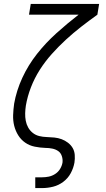

<svg xmlns="http://www.w3.org/2000/svg" viewBox="-20 -755 540 980"><path d="M160 205V150H195Q212 150 229 146.5Q246 143 261.5 133Q277 123 286.5 107.5Q296 92 299 75Q301 58 295.5 41.5Q290 25 277 16Q264 7 247 3.5Q230 0 213 0H212Q184 -1 157 -6.5Q130 -12 108.5 -27Q87 -42 73 -64.5Q59 -87 52.5 -113Q46 -139 47 -167.5Q48 -196 52 -224Q52 -224 52 -224.5Q52 -225 52 -225Q64 -293 94 -358Q124 -423 169 -480Q214 -537 268.5 -586Q323 -635 381 -680H128L137 -735H486L477 -680Q435 -650 394.5 -618.5Q354 -587 316.5 -552.5Q279 -518 244.5 -479.5Q210 -441 183 -398.5Q156 -356 138 -309.5Q120 -263 112 -216Q109 -196 108.5 -176.5Q108 -157 111.5 -138.5Q115 -120 124 -104Q133 -88 147.5 -76.5Q162 -65 180.5 -60.5Q199 -56 218.5 -55.5Q238 -55 257.5 -53Q277 -51 294.5 -44.5Q312 -38 327 -26.5Q342 -15 351 0.5Q360 16 361.5 35.5Q363 55 360 75Q355 103 341 129Q327 155 303 173Q279 191 251 198Q223 205 195 205Z"/></svg>

Font: Iosevka Curly Slab LtObl
Style: Regular
Weight: 300
Italic angle: -9°
Monospace: yes
Designer: Belleve Invis
Foundry: Belleve Invis
Version: Version 11.0.0; ttfautohint (v1.8.3)